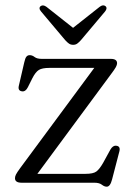

<svg xmlns="http://www.w3.org/2000/svg" viewBox="-20 -689 502 724"><path d="M398 -408.5 121 -33.5H303Q331 -33.5 343 -42Q355 -50.5 369.5 -76L396 -124.5Q405.5 -141 418 -139.5Q434.5 -138 430.5 -119.5L402.5 -12Q395.5 15 382.5 15Q373.5 15 364 7.5Q354.5 0 335.5 0H61.5Q36.5 0 36.5 -17Q36.5 -23.5 40.2 -31Q44 -38.5 56 -55L335.5 -433H166.5Q139 -433 126.5 -425.2Q114 -417.5 102 -394L85 -360Q76.5 -343 63.5 -344.5Q46.5 -346.5 51 -365.5L71.5 -454Q75 -470 79.8 -475.5Q84.5 -481 92 -481Q101.5 -481 110.5 -474Q119.5 -467 138 -467H398Q421.5 -467 421.5 -450.5Q421.5 -444.5 416.8 -435.8Q412 -427 398 -408.5ZM285.5 -538Q278 -529.5 271.5 -524.8Q265 -520 256 -520Q246.5 -520 239.8 -524.8Q233 -529.5 225.5 -538L135 -645.5Q124 -658.5 133.5 -666Q142.5 -672.5 155.5 -663L255.5 -584L355.5 -663Q368.5 -673 377.5 -666Q386.5 -658.5 376 -645.5Z"/></svg>

Font: Fraunces 9pt Soft Light
Style: Regular
Weight: 300
Version: Version 1.000;[0bf87f6ff]